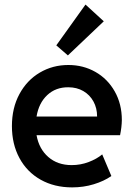

<svg xmlns="http://www.w3.org/2000/svg" viewBox="-20 -813 589 841"><path d="M32.2 -260.7Q32.2 -340.3 65.2 -401.1Q98.1 -461.9 154.5 -495.1Q210.9 -528.3 279.3 -528.3Q344.7 -528.3 397.9 -498Q451.2 -467.8 482.4 -412.8Q513.7 -357.9 513.7 -287.1Q513.2 -255.9 505.9 -220.7H140.1Q150.9 -160.6 191.7 -125.2Q232.4 -89.8 293.9 -89.8Q333 -89.8 368.4 -103.3Q403.8 -116.7 427.7 -136.7L467.8 -42Q435.5 -19.5 390.6 -5.9Q345.7 7.8 295.9 7.8Q217.8 7.8 158 -25.9Q98.1 -59.6 65.2 -120.6Q32.2 -181.6 32.2 -260.7ZM405.3 -302.7Q405.3 -339.4 389.4 -368.4Q373.5 -397.5 345 -414.1Q316.4 -430.7 279.3 -430.7Q224.1 -431.2 187 -396.5Q149.9 -361.8 140.1 -302.7ZM226.6 -614.3 354.5 -793 434.6 -719.7 277.3 -570.3Z"/></svg>

Font: Reddit Sans Chocolate SemiBold
Style: Regular
Weight: 600
Designer: Stephen Hutchings
Foundry: Reddit
Version: Version 1.011